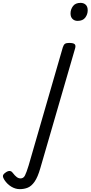

<svg xmlns="http://www.w3.org/2000/svg" viewBox="-282 -815 633 1342"><path d="M-144 507Q-174 507 -202.5 490Q-231 473 -251 443Q-261 428 -261.5 416Q-262 404 -243 391Q-228 380 -215.5 380Q-203 380 -194 392Q-177 414 -164.5 423Q-152 432 -138 432Q-118 432 -107.5 411.5Q-97 391 -82 342L157 -484Q163 -503 172.5 -509Q182 -515 201 -515Q231 -515 240 -506Q249 -497 243 -477L0 360Q-18 423 -40 454.5Q-62 486 -87.5 496.5Q-113 507 -144 507ZM260 -669Q239 -669 225 -682.5Q211 -696 211 -721Q211 -749 228 -772Q245 -795 281 -795Q303 -795 317 -782Q331 -769 331 -743Q331 -715 314 -692Q297 -669 260 -669Z"/></svg>

Font: Playwrite AU SA
Style: Regular
Weight: 400
Designer: Veronika Burian, José Scaglione
Foundry: TypeTogether
Version: Version 1.002